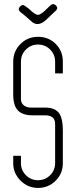

<svg xmlns="http://www.w3.org/2000/svg" viewBox="-20 -914 378 944"><path d="M256 -863Q222 -830 203 -813Q167 -783 139 -805Q135 -808 99 -840L81 -854Q66 -867 77 -880Q90 -896 104 -884L122 -871Q153 -840 168 -841Q177 -842 191 -853Q200 -860 226 -886Q240 -900 253 -889Q268 -876 256 -863ZM251 -553V-611Q251 -646 226.5 -670.5Q202 -695 167 -695Q132 -695 107.5 -670.5Q83 -646 83 -611V-427Q83 -407 97 -396Q111 -385 132 -385H203Q253 -385 273 -354Q289 -327 289 -274V-112Q289 -61 254 -26Q218 10 167 10Q117 10 81 -26Q45 -62 45 -112V-148H83V-112Q83 -77 107.5 -52.5Q132 -28 167 -28Q202 -28 226.5 -52.5Q251 -77 251 -112V-305Q251 -347 202 -347H139Q92 -347 68.5 -370.5Q45 -394 45 -451V-611Q45 -662 81 -698Q116 -733 167 -733Q219 -733 254 -698Q289 -663 289 -611V-553Z"/></svg>

Font: Aaram
Style: Regular
Weight: 400
Designer: Tharique Azeez
Foundry: Tharique Azeez
Version: Version 1.7